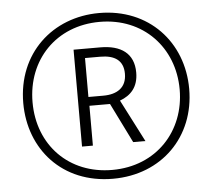

<svg xmlns="http://www.w3.org/2000/svg" viewBox="-52 -779 934 845"><g transform="rotate(-5 415.0 -357.0)"><path d="M414 9C630 9 782 -145 782 -356C782 -563 635 -723 416 -723C209 -723 49 -576 49 -357C49 -153 190 9 414 9ZM414 -30C223 -30 90 -167 90 -357C90 -544 222 -684 415 -684C607 -684 740 -543 740 -357C740 -174 610 -30 414 -30ZM290 -144H338V-320H429L516 -144H570L474 -331C523 -349 556 -384 556 -448C556 -533 499 -572 408 -572H290ZM403 -359H337V-531H404C468 -531 506 -506 506 -447C506 -385 463 -359 403 -359Z"/></g></svg>

Font: Noto Sans Lao Looped ExtraCondensed Light
Style: Regular
Weight: 300
Width: 2
Designer: Mark Frömberg, Ben Mitchell
Foundry: The Fontpad Ltd
Version: Version 1.002